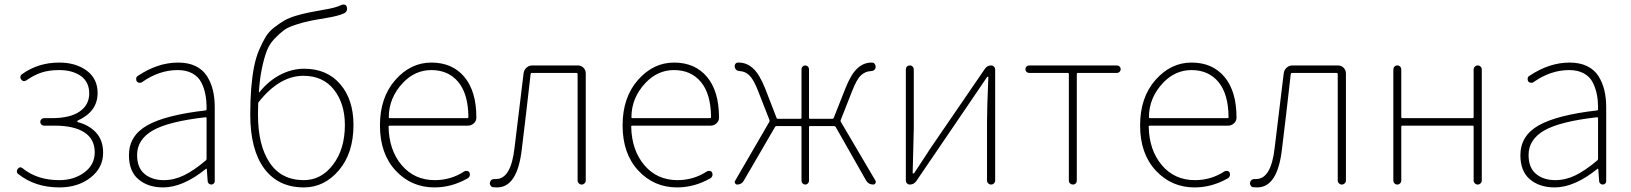

<svg xmlns="http://www.w3.org/2000/svg" viewBox="-20 -817 7220 850"><path d="M243.2 12.7Q134.8 12.7 60.5 -46.9Q54.7 -50.8 54.7 -58.6Q54.7 -64.5 58.6 -69.3Q68.4 -82 81.1 -71.3Q145.5 -19.5 242.2 -19.5Q307.6 -19.5 353.5 -53.7Q399.4 -87.9 399.4 -142.6Q399.4 -201.2 353.5 -231Q307.6 -260.7 222.7 -260.7H174.8Q168 -260.7 163.1 -265.6Q158.2 -270.5 158.2 -277.3Q158.2 -284.2 163.1 -289.1Q168 -293.9 174.8 -293.9H208Q290 -293.9 332.5 -323.2Q375 -352.5 375 -403.3Q375 -454.1 337.9 -480.5Q300.8 -506.8 242.2 -506.8Q196.3 -506.8 163.1 -495.6Q129.9 -484.4 97.7 -461.9Q84 -452.1 74.2 -464.8Q69.3 -470.7 70.3 -477.5Q71.3 -484.4 77.1 -488.3Q148.4 -540 242.2 -540Q315.4 -540 363.8 -504.4Q412.1 -468.8 412.1 -405.3Q412.1 -323.2 324.2 -283.2Q322.3 -282.2 322.3 -279.8Q322.3 -277.3 324.2 -276.4Q374 -263.7 405.3 -230Q436.5 -196.3 436.5 -140.6Q436.5 -74.2 380.9 -30.8Q325.2 12.7 243.2 12.7Z M702.1 12.7Q635.7 12.7 593.3 -22.9Q550.8 -58.6 550.8 -129.9Q550.8 -215.8 631.3 -261.7Q711.9 -307.6 889.6 -328.1Q894.5 -329.1 894.5 -333Q894.5 -337.9 894.5 -342.8Q894.5 -372.1 889.6 -396.5Q884.8 -424.8 871.6 -451.2Q858.4 -477.5 831.5 -492.2Q804.7 -506.8 766.6 -506.8Q684.6 -506.8 608.4 -453.1Q602.5 -449.2 595.7 -450.7Q588.9 -452.1 585 -457Q582 -463.9 583 -470.7Q584 -477.5 590.8 -481.4Q678.7 -540 768.6 -540Q813.5 -540 845.7 -524.4Q877.9 -508.8 896 -480.5Q914.1 -452.1 922.4 -418Q930.7 -383.8 930.7 -340.8V-14.6Q930.7 -8.8 926.3 -4.4Q921.9 0 915.5 0Q909.2 0 904.3 -4.4Q899.4 -8.8 899.4 -14.6L895.5 -68.4Q895.5 -70.3 894 -70.3Q892.6 -70.3 891.6 -69.3Q790 12.7 702.1 12.7ZM705.1 -19.5Q751 -19.5 794.9 -41Q838.9 -62.5 890.6 -106.4Q894.5 -109.4 894.5 -113.3V-293.9Q894.5 -297.9 890.6 -297.9Q890.6 -297.9 889.6 -297.9Q725.6 -279.3 656.2 -239.3Q586.9 -199.2 586.9 -130.9Q586.9 -74.2 620.1 -46.9Q653.3 -19.5 705.1 -19.5Z M1325.2 -19.5Q1402.3 -19.5 1454.6 -88.4Q1506.8 -157.2 1506.8 -263.7Q1506.8 -358.4 1458.5 -419.9Q1410.2 -481.4 1323.2 -481.4Q1217.8 -481.4 1126 -366.2Q1123 -363.3 1123 -358.4Q1122.1 -342.8 1122.1 -309.6Q1122.1 -173.8 1173.8 -96.7Q1225.6 -19.5 1325.2 -19.5ZM1494.1 -795.9Q1498 -796.9 1501 -796.9Q1503.9 -796.9 1507.8 -795.9Q1513.7 -793 1515.6 -785.2Q1516.6 -781.2 1516.6 -778.3Q1516.6 -764.6 1502.9 -757.8Q1477.5 -746.1 1423.8 -737.3Q1376 -729.5 1350.1 -724.1Q1324.2 -718.8 1289.1 -707.5Q1253.9 -696.3 1235.4 -682.1Q1216.8 -668 1194.3 -644.5Q1171.9 -621.1 1160.2 -589.4Q1148.4 -557.6 1139.2 -512.7Q1129.9 -467.8 1126 -409.2Q1126 -408.2 1127 -407.7Q1127.9 -407.2 1127.9 -408.2Q1169.9 -460 1221.2 -486.3Q1272.5 -512.7 1326.2 -512.7Q1427.7 -512.7 1486.3 -444.3Q1544.9 -376 1544.9 -263.7Q1544.9 -139.6 1480.5 -63.5Q1416 12.7 1325.2 12.7Q1211.9 12.7 1149.9 -70.8Q1087.9 -154.3 1087.9 -310.5Q1087.9 -375 1092.3 -428.2Q1096.7 -481.4 1105 -522.5Q1113.3 -563.5 1127.4 -596.7Q1141.6 -629.9 1156.2 -653.8Q1170.9 -677.7 1194.3 -695.8Q1217.8 -713.9 1238.8 -726.1Q1259.8 -738.3 1291.5 -747.6Q1323.2 -756.8 1350.1 -762.2Q1377 -767.6 1416 -774.4Q1465.8 -782.2 1494.1 -795.9Z M1903.3 12.7Q1800.8 12.7 1731.4 -62Q1662.1 -136.7 1662.1 -261.7Q1662.1 -385.7 1730 -462.9Q1797.9 -540 1889.6 -540Q1982.4 -540 2035.6 -476.6Q2088.9 -413.1 2088.9 -296.9V-295.9Q2088.9 -281.2 2077.6 -271Q2066.4 -260.7 2051.8 -260.7H1705.1Q1700.2 -260.7 1700.2 -256.8Q1702.1 -152.3 1758.3 -85.9Q1814.5 -19.5 1905.3 -19.5Q1976.6 -19.5 2036.1 -58.6Q2042 -61.5 2048.8 -60.1Q2055.7 -58.6 2058.6 -52.7Q2061.5 -45.9 2059.6 -39.1Q2057.6 -32.2 2051.8 -28.3Q1980.5 12.7 1903.3 12.7ZM1701.2 -297.9Q1701.2 -293.9 1705.1 -293.9H2048.8Q2053.7 -293.9 2053.7 -297.9V-298.8Q2052.7 -401.4 2008.8 -454.1Q1964.8 -506.8 1889.6 -506.8Q1817.4 -506.8 1763.7 -450.2Q1701.2 -383.8 1701.2 -297.9Z M2180.7 12.7Q2169.9 12.7 2162.1 11.7Q2155.3 10.7 2151.4 3.9Q2148.4 -1 2148.4 -4.9Q2148.4 -7.8 2149.4 -10.7Q2153.3 -25.4 2171.9 -24.4Q2173.8 -24.4 2175.8 -24.4Q2242.2 -24.4 2257.8 -162.1Q2270.5 -271.5 2297.9 -492.2Q2299.8 -506.8 2310.5 -517.1Q2321.3 -527.3 2336.9 -527.3H2538.1Q2552.7 -527.3 2563 -517.1Q2573.2 -506.8 2573.2 -492.2V-17.6Q2573.2 -10.7 2567.9 -5.4Q2562.5 0 2555.2 0Q2547.9 0 2542.5 -5.4Q2537.1 -10.7 2537.1 -17.6V-489.3Q2537.1 -494.1 2532.2 -494.1H2334Q2330.1 -494.1 2329.1 -489.3Q2307.6 -297.9 2290 -156.2Q2270.5 12.7 2180.7 12.7Z M2977.5 12.7Q2875 12.7 2805.7 -62Q2736.3 -136.7 2736.3 -261.7Q2736.3 -385.7 2804.2 -462.9Q2872.1 -540 2963.9 -540Q3056.6 -540 3109.9 -476.6Q3163.1 -413.1 3163.1 -296.9V-295.9Q3163.1 -281.2 3151.9 -271Q3140.6 -260.7 3126 -260.7H2779.3Q2774.4 -260.7 2774.4 -256.8Q2776.4 -152.3 2832.5 -85.9Q2888.7 -19.5 2979.5 -19.5Q3050.8 -19.5 3110.4 -58.6Q3116.2 -61.5 3123 -60.1Q3129.9 -58.6 3132.8 -52.7Q3135.7 -45.9 3133.8 -39.1Q3131.8 -32.2 3126 -28.3Q3054.7 12.7 2977.5 12.7ZM2775.4 -297.9Q2775.4 -293.9 2779.3 -293.9H3123Q3127.9 -293.9 3127.9 -297.9V-298.8Q3127 -401.4 3083 -454.1Q3039.1 -506.8 2963.9 -506.8Q2891.6 -506.8 2837.9 -450.2Q2775.4 -383.8 2775.4 -297.9Z M3702.1 -286.1Q3700.2 -282.2 3702.1 -278.3L3855.5 -17.6Q3857.4 -14.6 3857.4 -11.7Q3857.4 -8.8 3855.5 -5.9Q3852.5 0 3845.7 0Q3825.2 0 3814.5 -17.6L3679.7 -254.9Q3676.8 -258.8 3672.9 -258.8H3565.4Q3561.5 -258.8 3561.5 -254.9V-16.6Q3561.5 -9.8 3556.6 -4.9Q3551.8 0 3544.9 0Q3538.1 0 3533.2 -4.9Q3528.3 -9.8 3528.3 -16.6V-254.9Q3528.3 -258.8 3523.4 -258.8H3418Q3413.1 -258.8 3411.1 -254.9L3272.5 -16.6Q3262.7 0 3243.2 0Q3237.3 0 3234.4 -5.9Q3232.4 -8.8 3232.4 -11.2Q3232.4 -13.7 3234.4 -16.6L3385.7 -277.3Q3387.7 -281.2 3386.7 -285.2L3335.9 -415Q3316.4 -464.8 3297.9 -482.9Q3279.3 -501 3256.8 -502Q3237.3 -502.9 3233.4 -517.6Q3232.4 -520.5 3232.4 -523.4Q3232.4 -528.3 3234.4 -532.2Q3238.3 -539.1 3246.1 -540Q3249 -540 3251 -540Q3285.2 -540 3313.5 -514.6Q3341.8 -489.3 3367.2 -425.8L3418 -294.9Q3418.9 -291 3423.8 -291H3523.4Q3528.3 -291 3528.3 -294.9V-510.7Q3528.3 -517.6 3533.2 -522.5Q3538.1 -527.3 3544.9 -527.3Q3551.8 -527.3 3556.6 -522.5Q3561.5 -517.6 3561.5 -510.7V-294.9Q3561.5 -291 3565.4 -291H3665Q3668.9 -291 3670.9 -294.9L3722.7 -425.8Q3748 -489.3 3775.9 -514.6Q3803.7 -540 3837.9 -540Q3839.8 -540 3841.8 -540Q3849.6 -539.1 3853.5 -532.2Q3856.4 -528.3 3856.4 -522.5Q3856.4 -520.5 3856.4 -517.6Q3852.5 -502 3834 -502Q3810.5 -501 3791.5 -483.4Q3772.5 -465.8 3752.9 -415Z M4007.8 0Q4000 0 3995.1 -5.4Q3990.2 -10.7 3990.2 -17.6V-508.8Q3990.2 -516.6 3995.1 -522Q4000 -527.3 4007.8 -527.3Q4015.6 -527.3 4020.5 -522Q4025.4 -516.6 4025.4 -508.8V-249Q4025.4 -224.6 4020.5 -51.8Q4020.5 -48.8 4022.9 -48.8Q4025.4 -48.8 4027.3 -50.8Q4038.1 -67.4 4064.5 -107.4Q4090.8 -147.5 4101.6 -164.1L4339.8 -511.7Q4349.6 -527.3 4368.2 -527.3Q4375 -527.3 4380.4 -522Q4385.7 -516.6 4385.7 -508.8V-17.6Q4385.7 -10.7 4380.4 -5.4Q4375 0 4367.7 0Q4360.4 0 4355 -5.4Q4349.6 -10.7 4349.6 -17.6V-277.3Q4349.6 -335.9 4355.5 -475.6Q4355.5 -477.5 4353 -477.5Q4350.6 -477.5 4349.6 -475.6L4273.4 -363.3L4036.1 -14.6Q4025.4 0 4007.8 0Z M4711.9 -17.6V-489.3Q4711.9 -494.1 4708 -494.1H4536.1Q4529.3 -494.1 4524.4 -499Q4519.5 -503.9 4519.5 -510.7Q4519.5 -517.6 4524.4 -522.5Q4529.3 -527.3 4536.1 -527.3H4924.8Q4931.6 -527.3 4936.5 -522.5Q4941.4 -517.6 4941.4 -510.7Q4941.4 -503.9 4936.5 -499Q4931.6 -494.1 4924.8 -494.1H4752Q4747.1 -494.1 4747.1 -489.3V-17.6Q4747.1 -9.8 4742.2 -4.9Q4737.3 0 4730 0Q4722.7 0 4717.3 -4.9Q4711.9 -9.8 4711.9 -17.6Z M5268.6 12.7Q5166 12.7 5096.7 -62Q5027.3 -136.7 5027.3 -261.7Q5027.3 -385.7 5095.2 -462.9Q5163.1 -540 5254.9 -540Q5347.7 -540 5400.9 -476.6Q5454.1 -413.1 5454.1 -296.9V-295.9Q5454.1 -281.2 5442.9 -271Q5431.6 -260.7 5417 -260.7H5070.3Q5065.4 -260.7 5065.4 -256.8Q5067.4 -152.3 5123.5 -85.9Q5179.7 -19.5 5270.5 -19.5Q5341.8 -19.5 5401.4 -58.6Q5407.2 -61.5 5414.1 -60.1Q5420.9 -58.6 5423.8 -52.7Q5426.8 -45.9 5424.8 -39.1Q5422.9 -32.2 5417 -28.3Q5345.7 12.7 5268.6 12.7ZM5066.4 -297.9Q5066.4 -293.9 5070.3 -293.9H5414.1Q5418.9 -293.9 5418.9 -297.9V-298.8Q5418 -401.4 5374 -454.1Q5330.1 -506.8 5254.9 -506.8Q5182.6 -506.8 5128.9 -450.2Q5066.4 -383.8 5066.4 -297.9Z M5545.9 12.7Q5535.2 12.7 5527.3 11.7Q5520.5 10.7 5516.6 3.9Q5513.7 -1 5513.7 -4.9Q5513.7 -7.8 5514.6 -10.7Q5518.6 -25.4 5537.1 -24.4Q5539.1 -24.4 5541 -24.4Q5607.4 -24.4 5623 -162.1Q5635.7 -271.5 5663.1 -492.2Q5665 -506.8 5675.8 -517.1Q5686.5 -527.3 5702.1 -527.3H5903.3Q5918 -527.3 5928.2 -517.1Q5938.5 -506.8 5938.5 -492.2V-17.6Q5938.5 -10.7 5933.1 -5.4Q5927.7 0 5920.4 0Q5913.1 0 5907.7 -5.4Q5902.3 -10.7 5902.3 -17.6V-489.3Q5902.3 -494.1 5897.5 -494.1H5699.2Q5695.3 -494.1 5694.3 -489.3Q5672.9 -297.9 5655.3 -156.2Q5635.7 12.7 5545.9 12.7Z M6148.4 -17.6V-508.8Q6148.4 -516.6 6153.3 -522Q6158.2 -527.3 6166 -527.3Q6173.8 -527.3 6178.7 -522Q6183.6 -516.6 6183.6 -508.8V-298.8Q6183.6 -293.9 6188.5 -293.9H6500Q6503.9 -293.9 6503.9 -298.8V-508.8Q6503.9 -516.6 6509.3 -522Q6514.6 -527.3 6522 -527.3Q6529.3 -527.3 6534.7 -522Q6540 -516.6 6540 -508.8V-17.6Q6540 -10.7 6534.7 -5.4Q6529.3 0 6522 0Q6514.6 0 6509.3 -5.4Q6503.9 -10.7 6503.9 -17.6V-256.8Q6503.9 -260.7 6500 -260.7H6188.5Q6183.6 -260.7 6183.6 -256.8V-17.6Q6183.6 -10.7 6178.7 -5.4Q6173.8 0 6166 0Q6158.2 0 6153.3 -5.4Q6148.4 -10.7 6148.4 -17.6Z M6862.3 12.7Q6795.9 12.7 6753.4 -22.9Q6710.9 -58.6 6710.9 -129.9Q6710.9 -215.8 6791.5 -261.7Q6872.1 -307.6 7049.8 -328.1Q7054.7 -329.1 7054.7 -333Q7054.7 -337.9 7054.7 -342.8Q7054.7 -372.1 7049.8 -396.5Q7044.9 -424.8 7031.7 -451.2Q7018.6 -477.5 6991.7 -492.2Q6964.8 -506.8 6926.8 -506.8Q6844.7 -506.8 6768.6 -453.1Q6762.7 -449.2 6755.9 -450.7Q6749 -452.1 6745.1 -457Q6742.2 -463.9 6743.2 -470.7Q6744.1 -477.5 6751 -481.4Q6838.9 -540 6928.7 -540Q6973.6 -540 7005.9 -524.4Q7038.1 -508.8 7056.2 -480.5Q7074.2 -452.1 7082.5 -418Q7090.8 -383.8 7090.8 -340.8V-14.6Q7090.8 -8.8 7086.4 -4.4Q7082 0 7075.7 0Q7069.3 0 7064.5 -4.4Q7059.6 -8.8 7059.6 -14.6L7055.7 -68.4Q7055.7 -70.3 7054.2 -70.3Q7052.7 -70.3 7051.8 -69.3Q6950.2 12.7 6862.3 12.7ZM6865.2 -19.5Q6911.1 -19.5 6955.1 -41Q6999 -62.5 7050.8 -106.4Q7054.7 -109.4 7054.7 -113.3V-293.9Q7054.7 -297.9 7050.8 -297.9Q7050.8 -297.9 7049.8 -297.9Q6885.7 -279.3 6816.4 -239.3Q6747.1 -199.2 6747.1 -130.9Q6747.1 -74.2 6780.3 -46.9Q6813.5 -19.5 6865.2 -19.5Z"/></svg>

Font: Gen Jyuu Gothic ExtraLight
Style: Regular
Weight: 100
Designer: [Source Han Sans]
Ryoko NISHIZUKA  (kana & ideographs); Paul D. Hunt (Latin, Greek & Cyrillic); Wenlong ZHANG  (bopomofo
Version: Version 1.002.20150607